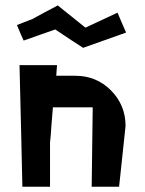

<svg xmlns="http://www.w3.org/2000/svg" viewBox="-20 -705 548 725"><path d="M293.9 -524.4C365.2 -549.8 419.9 -569.3 456.1 -582C441.4 -615.2 430.7 -640.6 423.8 -657.2C370.1 -631.8 329.1 -613.3 302.7 -600.6C256.8 -637.7 222.7 -665 199.2 -683.6C198.2 -684.6 198.2 -684.6 198.2 -684.6C155.3 -662.1 123 -644.5 101.6 -632.8C75.2 -623 56.6 -615.2 43.9 -610.4C54.7 -584 63.5 -564.5 69.3 -551.8C123 -570.3 162.1 -585 188.5 -593.8C235.4 -562.5 270.5 -539.1 293.9 -524.4ZM168.9 -166C170.9 -186.5 172.9 -206.1 173.8 -226.6C175.8 -252.9 177.7 -277.3 179.7 -298.8C179.7 -298.8 179.7 -298.8 179.7 -299.8C245.1 -299.8 295.9 -299.8 330.1 -299.8C328.1 -166 327.1 -65.4 326.2 0C370.1 0 405.3 0 429.7 0C440.4 -102.5 449.2 -179.7 454.1 -229.5C454.1 -282.2 435.5 -327.1 398.4 -364.3C362.3 -400.4 317.4 -418.9 264.6 -418.9C232.4 -418.9 209 -418.9 192.4 -418.9C193.4 -436.5 194.3 -450.2 195.3 -459C133.8 -459 85.9 -459 53.7 -459C58.6 -254.9 62.5 -101.6 64.5 0C109.4 0 144.5 0 168.9 0C168.9 -74.2 168.9 -129.9 168.9 -166Z"/></svg>

Font: DropForged
Style: Regular
Weight: 400
Designer: Antoine
Version: Version 1.0